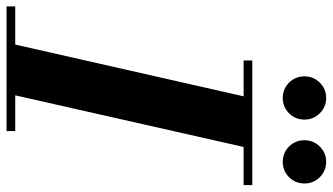

<svg xmlns="http://www.w3.org/2000/svg" viewBox="-277 -781 1016 586"><g transform="rotate(90 231.0 -488.0)"><path d="M68 0 238 -750H392.5L223 0ZM-42.5 0V-26.5H338V0ZM122.5 -723.5V-750H503V-723.5ZM432 -843Q404.5 -843 385.2 -862.2Q366 -881.5 366 -909.5Q366 -936.5 385.2 -956Q404.5 -975.5 432 -975.5Q459.5 -975.5 478.8 -956Q498 -936.5 498 -909.5Q498 -881.5 478.8 -862.2Q459.5 -843 432 -843ZM237 -843Q209.5 -843 190.2 -862.2Q171 -881.5 171 -909.5Q171 -936.5 190.2 -956Q209.5 -975.5 237 -975.5Q264.5 -975.5 283.8 -956Q303 -936.5 303 -909.5Q303 -881.5 283.8 -862.2Q264.5 -843 237 -843Z"/></g></svg>

Font: Bodoni Moda 9pt
Style: Bold Italic
Weight: 700
Italic angle: -13°
Designer: Owen Earl
Foundry: indestructible type
Version: Version 2.004